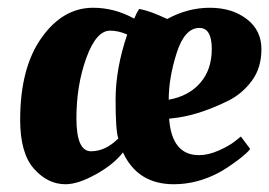

<svg xmlns="http://www.w3.org/2000/svg" viewBox="-20 -463 694 495"><path d="M220 -443C168 -443 123.7 -417.2 87 -365.5C50.3 -313.8 32 -243.3 32 -154C32 -96.7 43.8 -54.7 67.5 -28C91.2 -1.3 118.3 12 149 12C170.3 12 196.3 3.5 227 -13.5C257.7 -30.5 281 -49.3 297 -70C322.3 -15.3 366 12 428 12C469.3 12 509.3 1.3 548 -20C562 -28 577 -38 593 -50C609 -62 619.7 -71.7 625 -79L601 -111L586 -99C576 -91 562 -83 544 -75C526 -67 509 -63 493 -63C446.3 -63 420.7 -94.3 416 -157L440 -160C479.3 -166 522.7 -180.7 570 -204C593.3 -216 613.2 -233 629.5 -255C645.8 -277 654 -304.2 654 -336.5C654 -368.8 641.3 -394.7 616 -414C590.7 -433.3 559 -443 521 -443C483 -443 446.3 -433.3 411 -414C381.7 -428 357.7 -436.7 339 -440C334.3 -433.3 330 -425 326 -415C292 -433.7 256.7 -443 220 -443ZM285 -106C263 -84 239.5 -73 214.5 -73C189.5 -73 177 -101.3 177 -158C177 -214.7 185.5 -266.5 202.5 -313.5C219.5 -360.5 240 -384 264 -384C278 -384 292.7 -380.7 308 -374C288 -315.3 278 -259.3 278 -206C278 -152.7 280.3 -119.3 285 -106ZM496 -249C476 -226.3 449 -212 415 -206C415 -243.3 421.8 -283.5 435.5 -326.5C449.2 -369.5 468.7 -391 494 -391C515.3 -391 526 -373 526 -337C526 -301 516 -271.7 496 -249Z"/></svg>

Font: Oleo Script
Style: Regular
Weight: 400
Designer: Soytutype
Foundry: Soytutype
Version: Version 1.002